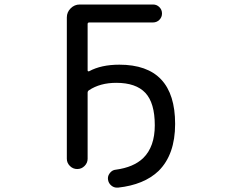

<svg xmlns="http://www.w3.org/2000/svg" viewBox="-20 -775 1040 857"><path d="M499 -405.3Q426.8 -405.3 377 -372.1Q371.1 -368.2 371.1 -361.3V-66.4Q371.1 -47.9 357.4 -34.2Q343.8 -20.5 324.7 -20.5Q305.7 -20.5 292 -34.2Q278.3 -47.9 278.3 -66.4V-697.3Q278.3 -720.7 295.4 -737.8Q312.5 -754.9 335.9 -754.9H663.1Q679.7 -754.9 691.4 -743.2Q703.1 -731.4 703.1 -714.8Q703.1 -698.2 691.4 -686.5Q679.7 -674.8 663.1 -674.8H378.9Q371.1 -674.8 371.1 -668V-460.9Q371.1 -458 373 -457Q375 -456.1 377.9 -457Q431.6 -486.3 512.7 -486.3Q761.7 -486.3 761.7 -221.7Q761.7 -85 687.5 -11.7Q623 49.8 506.8 62.5Q504.9 62.5 502 62.5Q488.3 62.5 477.5 53.7Q463.9 43 461.9 25.4Q460.9 14.6 465.3 5.4Q469.7 -3.9 478 -10.3Q486.3 -16.6 497.1 -17.6Q576.2 -28.3 619.1 -69.3Q670.9 -120.1 670.9 -215.8Q670.9 -315.4 628.9 -360.4Q586.9 -405.3 499 -405.3Z"/></svg>

Font: Rounded Mgen+ 1m regular
Style: Regular
Weight: 400
Designer: [Source Han Sans]
Ryoko NISHIZUKA  (kana & ideographs); Paul D. Hunt (Latin, Greek & Cyrillic); Wenlong ZHANG  (bopomofo
Version: Version 1.059.20150602